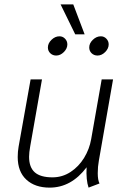

<svg xmlns="http://www.w3.org/2000/svg" viewBox="-20 -848 570 878"><path d="M61 -130Q61 -154 65 -177L120 -485H172L118 -178Q113 -150 113 -131Q113 -83 139 -60Q165 -37 220 -37Q265 -37 302.5 -61.5Q340 -86 364.5 -126Q389 -166 397 -212L445 -485H497L432 -113Q427 -86 427 -56Q427 -25 435 -9L385 10Q373 -25 376 -83Q306 10 207 10Q140 10 100.5 -26.5Q61 -63 61 -130ZM257 -828H315L367 -691H324ZM199 -631Q199 -650 215.5 -666Q232 -682 252 -682Q267 -682 277.5 -671Q288 -660 288 -645Q288 -626 272 -610Q256 -594 237 -594Q221 -594 210 -604.5Q199 -615 199 -631ZM388 -631Q388 -650 404.5 -666Q421 -682 441 -682Q456 -682 466.5 -671Q477 -660 477 -645Q477 -626 461 -610Q445 -594 426 -594Q410 -594 399 -604.5Q388 -615 388 -631Z"/></svg>

Font: Niramit ExtraLight
Style: Italic
Weight: 200
Italic angle: -10°
Designer: Katatrad Aksorn Co.,Ltd.
Foundry: Cadson Demak Co.,Ltd.
Version: Version 1.000; ttfautohint (v1.6)